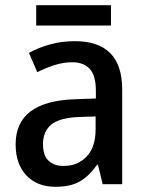

<svg xmlns="http://www.w3.org/2000/svg" viewBox="-20 -707 561 737"><path d="M267 -549Q449 -549 449 -364V0H374L356 -75H353Q322 -31 286.5 -10.5Q251 10 192 10Q123 10 81.5 -33.5Q40 -77 40 -153Q40 -318 266 -326L348 -329V-359Q348 -417 324.5 -442.5Q301 -468 257 -468Q223 -468 189 -457Q155 -446 123 -430L91 -504Q127 -524 172 -536.5Q217 -549 267 -549ZM285 -258Q208 -255 176.5 -228.5Q145 -202 145 -154Q145 -110 166.5 -90Q188 -70 224 -70Q278 -70 312.5 -106Q347 -142 347 -211V-260ZM406 -687V-609H119V-687Z"/></svg>

Font: Noto Sans Ethiopic SemiCondensed Medium
Style: Regular
Weight: 500
Width: 4
Designer: Monotype Design Team
Foundry: Monotype Imaging Inc.
Version: Version 2.102; ttfautohint (v1.8.4.7-5d5b)